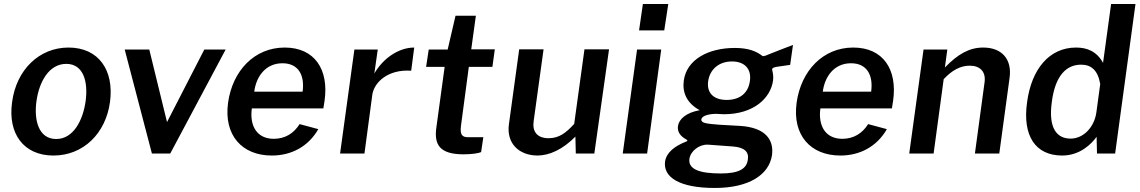

<svg xmlns="http://www.w3.org/2000/svg" viewBox="-20 -762 5656 953"><path d="M245 10C394 10 505 -100 526 -256C547 -413 470 -526 320 -526C175 -526 61 -416 40 -255C18 -99 97 10 245 10ZM259 -72C171 -72 148 -166 161 -260C174 -354 222 -445 309 -445C395 -445 418 -355 405 -260C392 -166 345 -72 259 -72Z M1100 -516H994L809 -156L721 -516H599L734 0H825Z M1230 -224H1585L1591 -262C1613 -417 1542 -526 1393 -526C1243 -526 1134 -411 1112 -252C1090 -90 1182 10 1329 10C1426 10 1510 -34 1560 -121L1467 -146C1439 -101 1396 -73 1339 -73C1256 -73 1218 -136 1230 -224ZM1242 -307C1251 -380 1297 -448 1382 -448C1462 -448 1493 -388 1482 -307Z M1668 0H1789L1828 -292C1837 -353 1905 -419 2021 -411L2036 -526C1956 -526 1879 -469 1838 -397L1855 -516H1739Z M2424 -430 2436 -517H2319L2342 -684H2241L2202 -516H2108L2095 -430H2187L2146 -130C2134 -46 2160 4 2281 4C2320 4 2355 -1 2368 -7L2379 -81H2303C2276 -81 2262 -91 2268 -137L2307 -430Z M2647 10C2707 10 2773 -20 2836 -84L2838 0H2930L3003 -517H2881L2830 -147C2789 -102 2755 -76 2703 -76C2645 -76 2621 -110 2629 -162L2678 -517H2557L2506 -145C2493 -50 2556 9 2647 10Z M3297 -742H3171L3152 -611H3277ZM3262 -516H3142L3071 0H3192Z M3528 171C3698 171 3798 105 3812 7C3822 -71 3776 -129 3655 -137C3610 -140 3572 -142 3549 -143C3486 -148 3460 -151 3461 -169C3463 -182 3481 -195 3532 -197C3543 -196 3563 -195 3573 -195C3721 -195 3805 -275 3817 -362C3820 -383 3816 -400 3814 -409C3810 -421 3813 -426 3833 -430L3902 -440L3916 -539C3880 -526 3832 -506 3795 -492C3787 -488 3769 -481 3765 -484C3733 -508 3695 -524 3627 -524C3495 -524 3388 -466 3374 -362C3366 -302 3389 -250 3453 -215C3386 -203 3350 -171 3345 -136C3341 -106 3359 -85 3386 -70C3394 -66 3394 -62 3385 -59C3327 -36 3288 -5 3281 40C3271 118 3353 171 3528 171ZM3587 -266C3521 -266 3487 -302 3495 -359C3503 -417 3548 -457 3613 -457C3678 -457 3711 -418 3702 -359C3694 -301 3653 -266 3587 -266ZM3558 99C3449 99 3395 77 3402 26C3408 -13 3451 -46 3494 -44L3617 -35C3675 -31 3698 -8 3692 29C3687 76 3647 99 3558 99Z M4052 -224H4407L4413 -262C4435 -417 4364 -526 4215 -526C4065 -526 3956 -411 3934 -252C3912 -90 4004 10 4151 10C4248 10 4332 -34 4382 -121L4289 -146C4261 -101 4218 -73 4161 -73C4078 -73 4040 -136 4052 -224ZM4064 -307C4073 -380 4119 -448 4204 -448C4284 -448 4315 -388 4304 -307Z M4493 0H4614L4664 -369C4704 -412 4746 -436 4793 -436C4846 -436 4874 -405 4867 -354L4819 0H4940L4991 -375C5004 -466 4955 -526 4860 -526C4790 -526 4733 -492 4670 -427L4682 -516H4564Z M5252 10C5341 10 5398 -48 5423 -83L5425 0H5515L5616 -742H5495L5455 -450C5423 -508 5375 -526 5321 -526C5189 -526 5100 -420 5078 -255C5054 -87 5120 10 5252 10ZM5294 -74C5226 -74 5182 -125 5201 -258C5218 -388 5274 -441 5346 -441C5395 -441 5429 -415 5441 -345L5422 -205C5412 -131 5358 -74 5294 -74Z"/></svg>

Font: United Sans SemiBold
Style: Italic
Weight: 600
Italic angle: -8°
Designer: Pablo Impallari, Rodrigo Fuenzalida (Modified by Dan O. Williams)
Version: Version 1.000;PS 001.000;hotconv 1.0.88;makeotf.lib2.5.64775